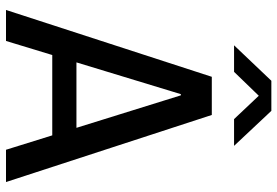

<svg xmlns="http://www.w3.org/2000/svg" viewBox="-162 -762 924 640"><g transform="rotate(90 300.0 -442.0)"><path d="M13.2 0 236 -686H363.2L586.8 0H479.2L297.8 -582.8H293.8L116.5 0ZM124.5 -154.2V-234.8H471.2V-154.2ZM131 -760.2 249.2 -884.5H349.5L466.2 -760.2H377L283.5 -859.2H315.2L219.5 -760.2Z"/></g></svg>

Font: Chivo Mono Medium
Style: Regular
Weight: 500
Monospace: yes
Designer: Hector Gatti
Foundry: Omnibus-Type
Version: Version 1.008